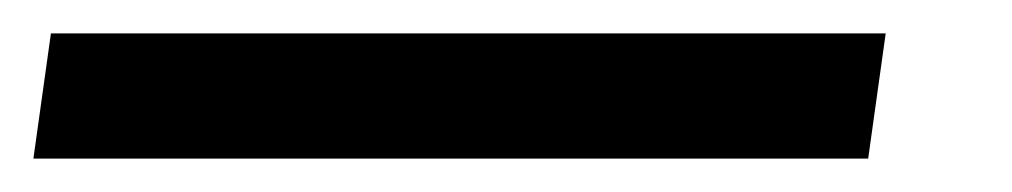

<svg xmlns="http://www.w3.org/2000/svg" viewBox="-45 -20 606 115"><path d="M-14.5 0H485.5L475 75H-25Z"/></svg>

Font: HK Grotesk Medium
Style: Italic
Weight: 500
Italic angle: -8°
Designer: Alfredo Marco Pradil
Foundry: Hanken Design Co.
Version: Version 3.004